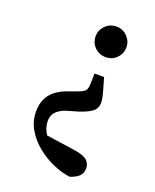

<svg xmlns="http://www.w3.org/2000/svg" viewBox="-132 -574 687 850"><g transform="rotate(20 211.5 -149.0)"><path d="M269 -497Q299 -497 320 -475.5Q341 -454 341 -425Q341 -395 320 -374Q299 -353 269 -353Q238 -353 217 -374Q196 -395 196 -425Q196 -454 217 -475.5Q238 -497 269 -497ZM62 -22Q62 -72 88 -104.5Q114 -137 168 -155L201 -167Q230 -177 238.5 -187Q247 -197 247 -223L248 -268H293L304 -230Q312 -203 316 -185.5Q320 -168 320 -156Q320 -131 301.5 -115.5Q283 -100 240 -86L185 -70Q154 -59 139.5 -42Q125 -25 125 0Q125 31 144.5 61.5Q164 92 190 119L101 55L282 81Q326 88 341.5 103Q357 118 357 139Q357 163 342 177Q327 191 300 199Q261 194 220 176Q179 158 143 129Q107 100 84.5 61.5Q62 23 62 -22Z"/></g></svg>

Font: Source Serif 4 18pt Medium
Style: Regular
Weight: 500
Designer: Frank Grießhammer
Foundry: Adobe Systems Incorporated
Version: Version 4.004;hotconv 1.0.116;makeotfexe 2.5.65601